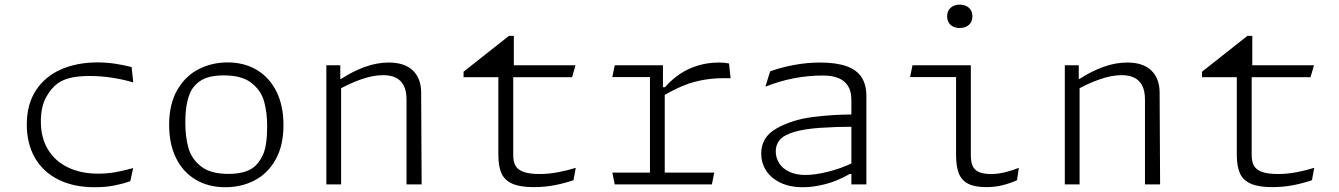

<svg xmlns="http://www.w3.org/2000/svg" viewBox="-20 -774 5620 806"><path d="M532.5 -492.5 539.5 -428Q497.5 -440.5 450.5 -447.8Q403.5 -455 356.5 -455Q309.5 -455 277.2 -447.5Q245 -440 223 -424.5Q195 -405 173.2 -365.2Q151.5 -325.5 151.5 -263.5Q151.5 -195.5 181.5 -146.2Q211.5 -97 265.8 -71Q320 -45 392.5 -45Q429.5 -45 464.8 -51.2Q500 -57.5 539 -68.5L527 -13.5Q496.5 -2.5 459.8 4.8Q423 12 378 12Q288.5 12 224.2 -20.5Q160 -53 126.2 -112.2Q92.5 -171.5 92.5 -251Q92.5 -336.5 131 -395Q169.5 -453.5 236.5 -482.8Q303.5 -512 389.5 -512Q426 -512 461.8 -506.8Q497.5 -501.5 532.5 -492.5Z M690 -250Q690 -337 724 -396Q758 -455 813.8 -483.5Q869.5 -512 935.5 -512Q1005.5 -512 1058.5 -480.2Q1111.5 -448.5 1140.8 -389.2Q1170 -330 1170 -249Q1170 -162.5 1136.8 -103.8Q1103.5 -45 1048.2 -16.5Q993 12 926 12Q855 12 801.5 -19.8Q748 -51.5 719 -110.5Q690 -169.5 690 -250ZM1041 -69Q1066.5 -86.5 1084 -124.5Q1101.5 -162.5 1101.5 -244.5Q1101.5 -301.5 1088.8 -347.8Q1076 -394 1035.8 -425.8Q995.5 -457.5 920 -457.5Q886.5 -457.5 861.5 -451.5Q836.5 -445.5 818 -432.5Q801.5 -421 788.8 -403.5Q776 -386 767 -350.5Q758 -315 758 -257.5Q758 -200 770.8 -153.8Q783.5 -107.5 823.5 -75.8Q863.5 -44 939 -44Q972 -44 997.5 -50.2Q1023 -56.5 1041 -69Z M1412 0H1350V-500H1408.5V-438L1412 -431ZM1686.5 0V-356.5Q1686.5 -393.5 1674.2 -416Q1662 -438.5 1640.2 -448.5Q1618.5 -458.5 1588.5 -458.5Q1547 -458.5 1497 -441.2Q1447 -424 1391.5 -392.5V-442.5H1411.5Q1461.5 -475 1512 -493.2Q1562.5 -511.5 1612 -511.5Q1678 -511.5 1712.8 -478.5Q1747.5 -445.5 1748 -386L1750 0Z M2134.5 -470.5V-122.5Q2134.5 -94.5 2144.5 -77.5Q2154.5 -60.5 2178.8 -52Q2203 -43.5 2245.5 -43.5Q2283.5 -43.5 2323.8 -51.2Q2364 -59 2397 -69.5L2387.5 -17.5Q2349.5 -4.5 2308.2 3.5Q2267 11.5 2219.5 11.5Q2163 11.5 2130.8 -2.8Q2098.5 -17 2085.2 -46.2Q2072 -75.5 2072 -124V-470.5ZM2396 -500 2381.5 -450H1926V-473L2116.5 -623.5H2137V-484.5L2088 -500Z M2763 -395.5 2770.5 -388.5V0H2708.5V-500H2763ZM2550.5 -49.5H2978.5L2968.5 0H2560.5ZM2560.5 -500H2741V-450.5H2550.5ZM2756 -367 2744.5 -408H2771.5Q2800 -440.5 2834.8 -463.8Q2869.5 -487 2910.8 -499.2Q2952 -511.5 2998.5 -511.5Q3022 -511.5 3040.5 -507.5L3047 -445.5Q2986.5 -447.5 2938.2 -439.5Q2890 -431.5 2847.5 -414Q2805 -396.5 2756 -367Z M3554 0V-355Q3554 -392 3539 -414.5Q3524 -437 3497.5 -447Q3471 -457 3435.5 -457Q3372 -457 3311.5 -445.2Q3251 -433.5 3193 -410L3213 -474.5Q3258.5 -491 3313 -501.2Q3367.5 -511.5 3422 -511.5Q3490.5 -511.5 3533.8 -496Q3577 -480.5 3597 -449.5Q3617 -418.5 3617 -371V0ZM3315.5 -220.5Q3270 -207 3253.2 -186.5Q3236.5 -166 3236.5 -139Q3236.5 -111.5 3251 -88.8Q3265.5 -66 3293.8 -52.8Q3322 -39.5 3361 -39.5Q3400.5 -39.5 3455.8 -53Q3511 -66.5 3564 -92.5L3568.5 -43.5H3546.5Q3494.5 -13.5 3443.8 -0.8Q3393 12 3352.5 12Q3295 12 3255.2 -7.5Q3215.5 -27 3195.5 -59Q3175.5 -91 3175.5 -129.5Q3175.5 -199 3240.5 -235.2Q3305.5 -271.5 3390.2 -282.5Q3475 -293.5 3564 -293.5V-242Q3492 -242 3424.8 -237.5Q3357.5 -233 3315.5 -220.5Z M3993.5 -473 4016 -450.5H3800.5L3810.5 -500H4055.5V-122.5Q4055.5 -94.5 4063 -77.5Q4070.5 -60.5 4089 -52Q4107.5 -43.5 4140.5 -43.5Q4170 -43.5 4200.8 -51.2Q4231.5 -59 4257 -69.5L4249.5 -17.5Q4220.5 -4.5 4188.8 3.5Q4157 11.5 4120.5 11.5Q4071.5 11.5 4044 -2.8Q4016.5 -17 4005 -46.2Q3993.5 -75.5 3993.5 -124ZM3956 -705.5Q3956 -728.5 3970.8 -741.5Q3985.5 -754.5 4009 -754.5Q4032.5 -754.5 4047.2 -741.5Q4062 -728.5 4062 -705.5Q4062 -682.5 4047.2 -669.5Q4032.5 -656.5 4009 -656.5Q3993.5 -656.5 3981.5 -662.2Q3969.5 -668 3962.8 -679.2Q3956 -690.5 3956 -705.5Z M4512 0H4450V-500H4508.5V-438L4512 -431ZM4786.5 0V-356.5Q4786.5 -393.5 4774.2 -416Q4762 -438.5 4740.2 -448.5Q4718.5 -458.5 4688.5 -458.5Q4647 -458.5 4597 -441.2Q4547 -424 4491.5 -392.5V-442.5H4511.5Q4561.5 -475 4612 -493.2Q4662.5 -511.5 4712 -511.5Q4778 -511.5 4812.8 -478.5Q4847.5 -445.5 4848 -386L4850 0Z M5234.5 -470.5V-122.5Q5234.5 -94.5 5244.5 -77.5Q5254.5 -60.5 5278.8 -52Q5303 -43.5 5345.5 -43.5Q5383.5 -43.5 5423.8 -51.2Q5464 -59 5497 -69.5L5487.5 -17.5Q5449.5 -4.5 5408.2 3.5Q5367 11.5 5319.5 11.5Q5263 11.5 5230.8 -2.8Q5198.5 -17 5185.2 -46.2Q5172 -75.5 5172 -124V-470.5ZM5496 -500 5481.5 -450H5026V-473L5216.5 -623.5H5237V-484.5L5188 -500Z"/></svg>

Font: Monaspace Argon Var ExtraLight
Style: Regular
Weight: 200
Designer: Riley Cran and the Lettermatic Team
Version: Version 1.200 (Monaspace Argon Var)